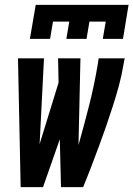

<svg xmlns="http://www.w3.org/2000/svg" viewBox="-20 -770 549 790"><path d="M65 0 54 -530H161L143 -177L221 -430L219 -530H311L303 -173Q326 -255 347 -337.5Q368 -420 382 -504L386 -530H493L488 -504Q481 -461 469.5 -418.5Q458 -376 444.5 -334Q431 -292 416.5 -250Q402 -208 386.5 -166.5Q371 -125 355 -83Q339 -41 322 0H231L226 -197L157 0ZM103 -610 127 -750H509L486 -610H403L415 -681H348L336 -610H253L265 -681H198L186 -610Z"/></svg>

Font: Iosevka Slab Extrabold Oblique
Style: Regular
Weight: 800
Italic angle: -9°
Monospace: yes
Designer: Belleve Invis
Foundry: Belleve Invis
Version: Version 11.1.1; ttfautohint (v1.8.3)